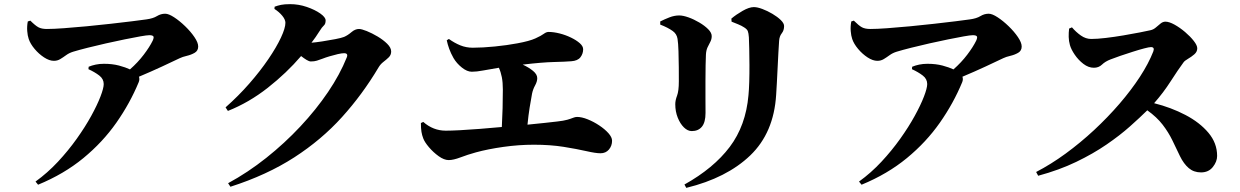

<svg xmlns="http://www.w3.org/2000/svg" viewBox="-20 -827 5950 921"><path d="M113.3 -724.1 125.5 -728Q149.4 -704.1 164.6 -696Q179.7 -688 204.6 -688Q236.3 -688 286.6 -691.7Q336.9 -695.3 395.5 -700.9Q454.1 -706.5 510.7 -712.9Q567.4 -719.2 612.8 -724.9Q658.2 -730.5 681.6 -733.9Q714.4 -738.3 732.9 -749.8Q751.5 -761.2 772.5 -761.2Q789.1 -761.2 815.2 -744.1Q841.3 -727.1 867.9 -701.4Q894.5 -675.8 912.6 -649.2Q930.7 -622.6 930.7 -604Q930.7 -583.5 913.8 -573.7Q897 -564 876 -559.1Q855 -554.2 842.3 -547.9Q808.6 -531.7 757.1 -507.8Q705.6 -483.9 646.5 -459Q650.9 -446.8 645.5 -433.1Q603.5 -331.5 538.1 -238.3Q472.7 -145 379.9 -68.6Q287.1 7.8 162.6 59.1L150.4 43.9Q208 2.4 257.8 -51Q307.6 -104.5 348.1 -161.4Q388.7 -218.3 417.5 -270.8Q446.3 -323.2 461.9 -363.8Q477.5 -404.3 477.5 -423.8Q477.5 -448.2 456.3 -464.6Q435.1 -481 404.3 -495.1L405.3 -506.8Q420.4 -513.2 439 -517.1Q457.5 -521 478.5 -521Q519 -521 551 -512.5Q583 -503.9 603.5 -494.1Q641.6 -527.8 669.4 -564.5Q697.3 -601.1 712.4 -631.8Q719.7 -647.9 715.3 -653.1Q710.9 -658.2 696.3 -658.2Q685.1 -658.2 653.3 -652.6Q621.6 -647 578.4 -638.2Q535.2 -629.4 488.5 -618.9Q441.9 -608.4 400.4 -597.9Q358.9 -587.4 331.5 -579.1Q312 -573.2 297.4 -562.5Q282.7 -551.8 269 -543.5Q255.4 -535.2 238.3 -535.2Q216.8 -535.2 191.7 -551.5Q166.5 -567.9 146 -592.3Q125.5 -616.7 117.7 -640.1Q112.3 -655.8 110.6 -678.2Q108.9 -700.7 113.3 -724.1Z M1296.4 -784.2 1297.4 -794.9Q1312 -800.3 1328.1 -803.7Q1344.2 -807.1 1372.1 -807.1Q1412.6 -807.1 1451.7 -793.7Q1490.7 -780.3 1516.4 -762.2Q1542 -744.1 1542 -729Q1542 -711.9 1533.4 -704.6Q1524.9 -697.3 1512.2 -676.8Q1494.6 -648.4 1474.1 -622.1Q1493.2 -623.5 1525.6 -628.4Q1558.1 -633.3 1588.1 -639.2Q1618.2 -645 1630.4 -649.9Q1648.4 -657.7 1666 -672.9Q1683.6 -688 1702.1 -688Q1714.4 -688 1739.3 -678Q1764.2 -668 1791.3 -651.9Q1818.4 -635.7 1837.4 -616.9Q1856.4 -598.1 1856.4 -580.1Q1856.4 -563.5 1845 -552.2Q1833.5 -541 1819.1 -530Q1804.7 -519 1795.4 -502.9Q1718.8 -374 1620.6 -265.4Q1522.5 -156.7 1391.4 -72Q1260.3 12.7 1085.4 68.8L1074.2 51.8Q1168.9 0.5 1257.1 -69.6Q1345.2 -139.6 1420.9 -220.5Q1496.6 -301.3 1553.7 -385.7Q1610.8 -470.2 1643.1 -550.8Q1651.9 -571.8 1630.4 -571.8Q1619.6 -571.8 1600.3 -567.4Q1581.1 -563 1560.8 -556.9Q1540.5 -550.8 1528.3 -545.9Q1512.7 -540 1500.2 -536.1Q1487.8 -532.2 1471.2 -532.2Q1462.9 -532.2 1450.7 -539.6Q1438.5 -546.9 1424.3 -558.1Q1355 -477.1 1264.6 -406Q1174.3 -335 1073.2 -294.9L1062 -312Q1123.5 -366.2 1176 -426.3Q1228.5 -486.3 1267.3 -543.5Q1306.2 -600.6 1327.6 -646.5Q1349.1 -692.4 1349.1 -717.8Q1349.1 -732.9 1334.2 -751.2Q1319.3 -769.5 1296.4 -784.2Z M2123 -633.8 2133.3 -640.1Q2159.7 -621.1 2187.7 -609.6Q2215.8 -598.1 2248 -598.1Q2294.9 -598.1 2353.8 -604Q2412.6 -609.9 2461.4 -619.1Q2520 -629.9 2548.3 -642.8Q2576.7 -655.8 2588.6 -664.8Q2600.6 -673.8 2611.3 -673.8Q2635.7 -673.8 2664.6 -666.5Q2693.4 -659.2 2719 -646.7Q2744.6 -634.3 2761 -619.9Q2777.3 -605.5 2777.3 -590.8Q2777.3 -569.3 2764.2 -552.2Q2751 -535.2 2720.2 -533.2Q2690.4 -530.8 2636.5 -529.5Q2582.5 -528.3 2487.3 -517.1Q2517.1 -503.4 2537.1 -486.8Q2557.1 -470.2 2557.1 -452.1Q2557.1 -436 2546.9 -417.5Q2536.6 -398.9 2532.2 -377.9Q2526.4 -347.2 2520.5 -310.3Q2514.6 -273.4 2510.3 -229Q2554.7 -233.4 2591.6 -237.3Q2628.4 -241.2 2652.3 -244.1Q2684.1 -247.6 2701.7 -252.7Q2719.2 -257.8 2729.2 -262Q2739.3 -266.1 2748 -266.1Q2770.5 -266.1 2799.1 -254.6Q2827.6 -243.2 2854.5 -225.3Q2881.3 -207.5 2898.7 -188Q2916 -168.5 2916 -151.9Q2916 -127.4 2900.9 -109.6Q2885.7 -91.8 2860.4 -91.8Q2837.4 -91.8 2792.5 -102.1Q2747.6 -112.3 2683.8 -122.6Q2620.1 -132.8 2541 -132.8Q2468.3 -132.8 2394.3 -122.3Q2320.3 -111.8 2263.2 -96.2Q2222.7 -85 2188.7 -72Q2154.8 -59.1 2132.3 -59.1Q2110.4 -59.1 2084.5 -77.6Q2058.6 -96.2 2037.8 -120.6Q2017.1 -145 2010.3 -163.1Q2004.4 -178.2 2001.7 -194.6Q1999 -210.9 1999 -236.8L2010.3 -242.2Q2058.1 -200.2 2118.2 -200.2Q2144 -200.2 2186.5 -202.4Q2229 -204.6 2280.8 -208.7Q2332.5 -212.9 2387.2 -217.8Q2389.6 -260.7 2390.9 -308.1Q2392.1 -355.5 2392.1 -397.9Q2392.1 -431.6 2387.2 -456.8Q2382.3 -481.9 2373 -502Q2327.6 -494.6 2297.1 -488.8Q2266.6 -482.9 2243.2 -482.9Q2220.7 -482.9 2195.6 -502.9Q2170.4 -522.9 2155.3 -548.8Q2142.6 -571.3 2134.8 -592.8Q2127 -614.3 2123 -633.8Z M3703.1 -372.1Q3691.9 -189.9 3578.9 -81.5Q3465.8 26.9 3272 74.2L3263.2 58.1Q3403.3 -20 3480.5 -122.3Q3557.6 -224.6 3570.3 -370.1Q3572.8 -395 3574 -433.8Q3575.2 -472.7 3575 -514.9Q3574.7 -557.1 3574 -593Q3573.2 -628.9 3572.3 -647.9Q3570.8 -668.5 3567.1 -677.7Q3563.5 -687 3549.3 -695.8Q3536.6 -704.1 3520.8 -710.4Q3504.9 -716.8 3489.3 -723.1L3488.3 -737.8Q3510.7 -756.8 3542.2 -774.9Q3573.7 -793 3596.2 -793Q3612.8 -793 3637 -783.9Q3661.1 -774.9 3685.1 -760.7Q3709 -746.6 3725.1 -731Q3741.2 -715.3 3741.2 -702.1Q3741.2 -681.2 3730 -667.2Q3718.8 -653.3 3717.3 -630.9Q3715.8 -609.9 3713.9 -575.4Q3711.9 -541 3710.2 -502.7Q3708.5 -464.4 3706.5 -429.4Q3704.6 -394.5 3703.1 -372.1ZM3207 -678.2Q3184.1 -694.8 3147 -709V-724.1Q3167.5 -734.4 3191.2 -743.7Q3214.8 -752.9 3238.3 -752.9Q3256.3 -752.9 3282.5 -743.7Q3308.6 -734.4 3334.2 -719.2Q3359.9 -704.1 3377 -687Q3394 -669.9 3394 -653.8Q3394 -639.2 3387.5 -626.7Q3380.9 -614.3 3374 -599.9Q3367.2 -585.4 3366.2 -564Q3365.2 -547.4 3364.7 -513.7Q3364.3 -480 3364 -438.7Q3363.8 -397.5 3364 -356.7Q3364.3 -315.9 3364.3 -285.2Q3364.3 -240.2 3346.9 -219.2Q3329.6 -198.2 3298.3 -198.2Q3278.8 -198.2 3260.7 -215.8Q3242.7 -233.4 3231 -262.7Q3219.2 -292 3219.2 -327.1Q3219.2 -345.7 3227.8 -368.2Q3236.3 -390.6 3236.3 -437Q3236.3 -462.4 3236.1 -502.4Q3235.8 -542.5 3234.6 -581.1Q3233.4 -619.6 3230 -641.1Q3226.1 -664.6 3207 -678.2Z M4063.5 -724.1 4075.7 -728Q4099.6 -704.1 4114.7 -696Q4129.9 -688 4154.8 -688Q4186.5 -688 4236.8 -691.7Q4287.1 -695.3 4345.7 -700.9Q4404.3 -706.5 4460.9 -712.9Q4517.6 -719.2 4563 -724.9Q4608.4 -730.5 4631.8 -733.9Q4664.6 -738.3 4683.1 -749.8Q4701.7 -761.2 4722.7 -761.2Q4739.3 -761.2 4765.4 -744.1Q4791.5 -727.1 4818.1 -701.4Q4844.7 -675.8 4862.8 -649.2Q4880.9 -622.6 4880.9 -604Q4880.9 -583.5 4864 -573.7Q4847.2 -564 4826.2 -559.1Q4805.2 -554.2 4792.5 -547.9Q4758.8 -531.7 4707.3 -507.8Q4655.8 -483.9 4596.7 -459Q4601.1 -446.8 4595.7 -433.1Q4553.7 -331.5 4488.3 -238.3Q4422.9 -145 4330.1 -68.6Q4237.3 7.8 4112.8 59.1L4100.6 43.9Q4158.2 2.4 4208 -51Q4257.8 -104.5 4298.3 -161.4Q4338.9 -218.3 4367.7 -270.8Q4396.5 -323.2 4412.1 -363.8Q4427.7 -404.3 4427.7 -423.8Q4427.7 -448.2 4406.5 -464.6Q4385.3 -481 4354.5 -495.1L4355.5 -506.8Q4370.6 -513.2 4389.2 -517.1Q4407.7 -521 4428.7 -521Q4469.2 -521 4501.2 -512.5Q4533.2 -503.9 4553.7 -494.1Q4591.8 -527.8 4619.6 -564.5Q4647.5 -601.1 4662.6 -631.8Q4669.9 -647.9 4665.5 -653.1Q4661.1 -658.2 4646.5 -658.2Q4635.3 -658.2 4603.5 -652.6Q4571.8 -647 4528.6 -638.2Q4485.4 -629.4 4438.7 -618.9Q4392.1 -608.4 4350.6 -597.9Q4309.1 -587.4 4281.7 -579.1Q4262.2 -573.2 4247.6 -562.5Q4232.9 -551.8 4219.2 -543.5Q4205.6 -535.2 4188.5 -535.2Q4167 -535.2 4141.8 -551.5Q4116.7 -567.9 4096.2 -592.3Q4075.7 -616.7 4067.9 -640.1Q4062.5 -655.8 4060.8 -678.2Q4059.1 -700.7 4063.5 -724.1Z M5108.4 -689.9 5122.1 -695.8Q5141.6 -672.9 5165 -656.5Q5188.5 -640.1 5214.4 -640.1Q5243.2 -640.1 5284.4 -645Q5325.7 -649.9 5368.9 -657.2Q5412.1 -664.6 5447.3 -671.4Q5482.4 -678.2 5499 -682.1Q5512.7 -685.1 5524.4 -695.1Q5536.1 -705.1 5547.1 -714.1Q5558.1 -723.1 5570.3 -723.1Q5588.4 -723.1 5614.3 -708.7Q5640.1 -694.3 5665 -673.1Q5689.9 -651.9 5706.5 -630.6Q5723.1 -609.4 5723.1 -595.2Q5723.1 -578.6 5709 -566.4Q5694.8 -554.2 5678.7 -544.9Q5662.6 -535.6 5657.2 -527.8Q5630.9 -492.2 5595.7 -437.3Q5560.5 -382.3 5516.1 -332Q5597.7 -311.5 5666.3 -275.6Q5734.9 -239.7 5776.6 -190.2Q5818.4 -140.6 5818.4 -79.1Q5818.4 -51.8 5797.9 -25.9Q5777.3 0 5741.2 0Q5706.5 0 5682.4 -20.5Q5658.2 -41 5640.1 -78.1Q5622.1 -116.2 5603.5 -154.3Q5585 -192.4 5557.1 -228.8Q5529.3 -265.1 5483.4 -297.9Q5448.7 -263.7 5400.4 -220.7Q5352.1 -177.7 5288.1 -133.8Q5224.1 -89.8 5142.6 -50.5Q5061 -11.2 4960 16.1L4950.2 -2Q5021 -38.6 5091.8 -90.3Q5162.6 -142.1 5228.3 -203.1Q5293.9 -264.2 5350.1 -329.3Q5406.2 -394.5 5448 -458.5Q5489.7 -522.5 5512.2 -580.1Q5520 -601.1 5501 -601.1Q5492.2 -601.1 5468 -594.7Q5443.8 -588.4 5413.3 -578.6Q5382.8 -568.8 5354 -559.1Q5325.2 -549.3 5307.1 -542Q5281.7 -532.2 5266.1 -517.1Q5250.5 -502 5227.1 -502Q5201.2 -502 5177 -520.5Q5152.8 -539.1 5135.5 -564.5Q5118.2 -589.8 5112.3 -610.8Q5106.9 -629.9 5106.4 -649.9Q5106 -669.9 5108.4 -689.9Z"/></svg>

Font: Source Han Serif JP Heavy
Style: Regular
Weight: 900
Designer: Ryoko NISHIZUKA  (kana & ideographs); Frank Grießhammer (Latin, Greek & Cyrillic); Wenlong ZHANG  (bopomofo); Sandoll Co
Foundry: Adobe Systems Incorporated
Version: Version 1.001;PS 1.001;hotconv 16.6.54;makeotf.lib2.5.65590